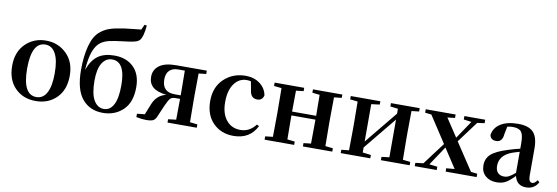

<svg xmlns="http://www.w3.org/2000/svg" viewBox="-60 -1306 5144 1773"><g transform="rotate(10 2511.5 -419.0)"><path d="M310.5 15.6Q191.4 15.6 116.2 -60.5Q41 -136.7 41 -268.6Q41 -398.4 118.7 -474.6Q196.3 -550.8 310.5 -550.8Q423.8 -550.8 502.4 -474.6Q581.1 -398.4 581.1 -268.6Q581.1 -136.7 504.9 -60.5Q428.7 15.6 310.5 15.6ZM310.5 -21.5Q373 -21.5 406.7 -83.5Q440.4 -145.5 440.4 -267.6Q440.4 -389.6 406.2 -451.7Q372.1 -513.7 310.5 -513.7Q181.6 -513.7 181.6 -267.6Q181.6 -21.5 310.5 -21.5Z M943.4 -21.5Q1001 -21.5 1033.2 -82Q1065.4 -142.6 1065.4 -263.7Q1065.4 -485.4 941.4 -485.4Q883.8 -485.4 848.6 -430.2Q813.5 -375 813.5 -264.6Q813.5 -141.6 848.6 -81.5Q883.8 -21.5 943.4 -21.5ZM1179.7 -852.5 1201.2 -848.6Q1191.4 -740.2 1163.1 -709Q1159.2 -704.1 1154.3 -700.7Q1149.4 -697.3 1142.6 -693.8Q1135.7 -690.4 1130.4 -688.5Q1125 -686.5 1114.7 -684.1Q1104.5 -681.6 1098.1 -680.2Q1091.8 -678.7 1078.6 -676.8Q1065.4 -674.8 1059.1 -673.8Q1052.7 -672.9 1036.1 -670.9Q1019.5 -668.9 1012.7 -668Q924.8 -657.2 881.3 -647Q837.9 -636.7 806.6 -614.3Q723.6 -556.6 710.9 -347.7Q744.1 -440.4 802.2 -482.4Q860.4 -524.4 956.1 -524.4Q1069.3 -524.4 1136.7 -458Q1204.1 -391.6 1204.1 -269.5Q1204.1 -128.9 1128.4 -56.6Q1052.7 15.6 939.5 15.6Q816.4 15.6 745.1 -71.3Q673.8 -158.2 673.8 -341.8Q673.8 -470.7 699.7 -566.9Q725.6 -663.1 777.3 -706.1Q817.4 -741.2 866.7 -757.8Q916 -774.4 999 -786.1Q1026.4 -790 1082.5 -795.9Q1138.7 -801.8 1157.2 -803.7Z M1565.4 -268.6H1621.1V-299.8Q1621.1 -386.7 1619.1 -500H1557.6Q1503.9 -500 1475.1 -471.2Q1446.3 -442.4 1446.3 -387.7Q1446.3 -268.6 1565.4 -268.6ZM1819.3 -503.9 1749 -496.1Q1747.1 -382.8 1747.1 -299.8V-235.4Q1747.1 -152.3 1749 -39.1L1819.3 -31.2V0H1544.9V-31.2L1619.1 -40Q1621.1 -147.5 1621.1 -235.4H1579.1Q1543.9 -235.4 1528.8 -218.3Q1513.7 -201.2 1492.2 -153.3L1445.3 -44.9Q1433.6 -12.7 1413.6 -1Q1393.6 10.7 1345.7 10.7Q1304.7 10.7 1252.9 0V-31.2L1325.2 -39.1L1365.2 -138.7Q1401.4 -230.5 1489.3 -250Q1401.4 -260.7 1361.8 -295.4Q1322.3 -330.1 1322.3 -390.6Q1322.3 -457 1374.5 -496.1Q1426.8 -535.2 1534.2 -535.2H1819.3Z M2252 -430.7 2237.3 -508.8Q2221.7 -513.7 2198.2 -513.7Q2126 -513.7 2081.1 -451.2Q2036.1 -388.7 2036.1 -279.3Q2036.1 -171.9 2085.9 -110.8Q2135.7 -49.8 2217.8 -49.8Q2304.7 -49.8 2361.3 -125L2382.8 -114.3Q2318.4 15.6 2164.1 15.6Q2047.9 15.6 1973.1 -60.1Q1898.4 -135.7 1898.4 -265.6Q1898.4 -396.5 1980.5 -473.6Q2062.5 -550.8 2182.6 -550.8Q2261.7 -550.8 2316.9 -508.8Q2372.1 -466.8 2382.8 -401.4Q2370.1 -353.5 2324.2 -353.5Q2259.8 -353.5 2252 -430.7Z M3089.8 -503.9 3018.6 -496.1Q3016.6 -382.8 3016.6 -299.8V-235.4Q3016.6 -152.3 3018.6 -39.1L3089.8 -31.2V0H2814.5V-31.2L2883.8 -39.1Q2885.7 -152.3 2885.7 -263.7H2660.2Q2660.2 -152.3 2662.1 -39.1L2732.4 -31.2V0H2455.1V-31.2L2526.4 -39.1Q2528.3 -152.3 2528.3 -235.4V-299.8Q2528.3 -382.8 2526.4 -496.1L2455.1 -503.9V-535.2H2732.4V-503.9L2662.1 -496.1Q2660.2 -384.8 2660.2 -299.8H2885.7Q2885.7 -386.7 2883.8 -496.1L2814.5 -503.9V-535.2H3089.8Z M3815.4 -503.9 3745.1 -496.1Q3743.2 -382.8 3743.2 -299.8V-235.4Q3743.2 -152.3 3745.1 -39.1L3815.4 -31.2V0H3545.9V-31.2L3618.2 -40V-393.6L3368.2 -87.9V-41L3446.3 -31.2V0H3168.9V-31.2L3240.2 -39.1Q3242.2 -152.3 3242.2 -235.4V-299.8Q3242.2 -382.8 3240.2 -496.1L3168.9 -503.9V-535.2H3446.3V-503.9L3368.2 -494.1V-143.6L3618.2 -449.2V-495.1L3545.9 -503.9V-535.2H3815.4Z M4383.8 -38.1 4443.4 -31.2V0H4153.3L4152.3 -31.2L4230.5 -38.1L4112.3 -218.8L3993.2 -40L4069.3 -31.2V0H3863.3V-31.2L3937.5 -40L4093.8 -248L3931.6 -496.1L3872.1 -502.9V-535.2H4152.3V-502.9L4082 -495.1L4194.3 -325.2L4307.6 -493.2L4234.4 -502.9V-535.2H4429.7V-502.9L4361.3 -493.2L4213.9 -294.9Z M4794.9 -101.6V-298.8Q4736.3 -282.2 4720.7 -275.4Q4611.3 -232.4 4611.3 -135.7Q4611.3 -92.8 4632.8 -70.8Q4654.3 -48.8 4691.4 -48.8Q4715.8 -48.8 4737.3 -60.1Q4758.8 -71.3 4794.9 -101.6ZM5003.9 -69.3 5022.5 -53.7Q4986.3 14.6 4908.2 14.6Q4820.3 14.6 4799.8 -73.2Q4753.9 -25.4 4718.8 -4.9Q4683.6 15.6 4631.8 15.6Q4567.4 15.6 4526.9 -20.5Q4486.3 -56.6 4486.3 -118.2Q4486.3 -181.6 4529.8 -222.2Q4573.2 -262.7 4686.5 -297.9Q4747.1 -317.4 4794.9 -328.1V-378.9Q4794.9 -457 4772.9 -485.4Q4751 -513.7 4693.4 -513.7Q4668 -513.7 4641.6 -507.8L4627 -435.5Q4621.1 -359.4 4562.5 -359.4Q4510.7 -359.4 4502 -405.3Q4511.7 -473.6 4573.2 -512.2Q4634.8 -550.8 4737.3 -550.8Q4835.9 -550.8 4879.9 -504.4Q4923.8 -458 4923.8 -353.5V-95.7Q4923.8 -36.1 4959 -36.1Q4980.5 -36.1 5003.9 -69.3Z"/></g></svg>

Font: GenRyuMin TW TTF Bold
Style: Regular
Weight: 700
Version: Version 1.300